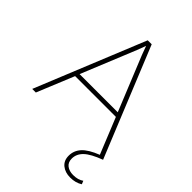

<svg xmlns="http://www.w3.org/2000/svg" viewBox="-246 -774 1092 1092"><g transform="rotate(45 300.0 -228.0)"><path d="M598 184Q567 204 524 204Q483 204 456.5 182.5Q430 161 430 122Q430 81 458 50Q486 19 552 -7L464 -224H136L44 0H15L284 -660H316L585 0Q513 27 483.5 55.5Q454 84 454 121Q454 151 474 166.5Q494 182 526 182Q565 182 590 164ZM453 -250 320 -577 300 -631 280 -578 146 -250Z"/></g></svg>

Font: Work Sans ExtraLight
Style: Regular
Weight: 280
Designer: Wei Huang
Foundry: Wei Huang
Version: Version 1.500